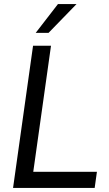

<svg xmlns="http://www.w3.org/2000/svg" viewBox="-20 -921 535 941"><path d="M44 0 142 -697H230L143 -79H455L444 0ZM155 -760 264 -901H355L218 -760Z"/></svg>

Font: Hanken Grotesk
Style: Italic
Weight: 400
Italic angle: -8°
Designer: Alfredo Marco Pradil
Foundry: Hanken Design Co.
Version: Version 3.013